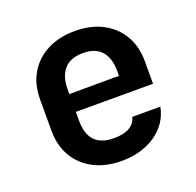

<svg xmlns="http://www.w3.org/2000/svg" viewBox="-105 -671 810 792"><g transform="rotate(-20 300.0 -275.0)"><path d="M301 10Q231 10 179 -17Q127 -44 98.5 -92.5Q70 -141 70 -206V-344Q70 -409 98.5 -457.5Q127 -506 179 -533Q231 -560 301 -560Q370 -560 421.5 -533Q473 -506 501.5 -457.5Q530 -409 530 -344V-245H191V-206Q191 -89 302 -89Q388 -89 403 -146H526Q512 -75 450.5 -32.5Q389 10 301 10ZM191 -344V-323L409 -324V-345Q409 -402 382 -432.5Q355 -463 301 -463Q246 -463 218.5 -432Q191 -401 191 -344Z"/></g></svg>

Font: NKDuy Mono
Style: Bold
Weight: 700
Monospace: yes
Designer: NKDuy
Foundry: NKDuy
Version: Version 2.251; ttfautohint (v1.8.4.7-5d5b)